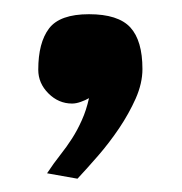

<svg xmlns="http://www.w3.org/2000/svg" viewBox="-20 -124 263 277"><path d="M185.5 -24.4Q185.5 -3.9 175.8 18.1Q166 40 151.9 61Q137.7 82 121.6 100.6Q105.5 119.1 91.8 133.8L47.9 126Q57.6 111.3 66.9 99.6Q76.2 87.9 84 75.7Q91.8 63.5 98.1 49.3Q104.5 35.2 108.4 17.6Q103.5 20.5 96.7 22.9Q89.8 25.4 84 25.4Q64.5 25.4 49.8 10.7Q35.2 -3.9 35.2 -23.4Q35.2 -62.5 50.8 -83Q66.4 -103.5 108.4 -103.5Q150.4 -103.5 168 -84.5Q185.5 -65.4 185.5 -24.4Z"/></svg>

Font: RIT TN Joy
Style: Bold
Weight: 700
Designer: Hussain K H
Foundry: Rachana Institute of Typography
Version: 1.6.2